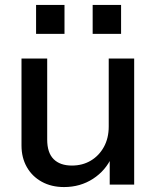

<svg xmlns="http://www.w3.org/2000/svg" viewBox="-20 -747 636 777"><path d="M239 10Q188 10 149 -11.5Q110 -33 88.5 -71Q67 -109 67 -158V-510H171V-182Q171 -129 197 -103Q223 -77 271 -77Q314 -77 347.5 -97Q381 -117 400.5 -152.5Q420 -188 420 -235L433 -113Q408 -57 356.5 -23.5Q305 10 239 10ZM424 0V-120H420V-510H523V0ZM355 -610V-727H470V-610ZM126 -610V-727H241V-610Z"/></svg>

Font: Instrument Sans Medium
Style: Regular
Weight: 500
Designer: Rodrigo Fuenzalida
Foundry: fragTYPE
Version: Version 1.000;gftools[0.9.28]